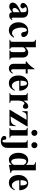

<svg xmlns="http://www.w3.org/2000/svg" viewBox="1907 -2647 957 4811"><g transform="rotate(90 2385.5 -241.5)"><path d="M483.9 -61.5Q437.5 6.8 372.1 6.8Q293.5 6.8 285.6 -66.4Q199.2 5.9 140.6 5.9Q98.6 5.9 72 -18.3Q45.4 -42.5 45.4 -81.5Q45.4 -138.7 102.5 -186.5Q155.3 -230 285.6 -288.6V-363.8Q285.6 -432.1 222.2 -432.1Q159.7 -432.1 159.7 -398.4Q159.7 -386.2 175.5 -367.9Q191.4 -349.6 191.4 -332Q191.4 -306.2 172.4 -290.3Q153.3 -274.4 127 -274.4Q101.6 -274.4 78.6 -291Q53.7 -309.6 53.7 -335.9Q53.7 -397 121.1 -435.5Q181.6 -470.2 260.7 -470.2Q422.4 -470.2 422.4 -327.1V-87.4Q422.4 -55.7 440.9 -55.7Q454.1 -55.7 470.2 -75.2ZM285.6 -104V-254.9Q178.7 -190.9 178.7 -128.9Q178.7 -105 193.4 -90.1Q208 -75.2 230 -75.2Q252.9 -75.2 285.6 -104Z M922.4 -106Q856 14.6 735.8 14.6Q655.3 14.6 600.1 -45.9Q538.6 -113.3 538.6 -228Q538.6 -311.5 584 -380.4Q643.6 -470.2 755.9 -470.2Q827.6 -470.2 870.6 -431.2Q907.7 -397.5 907.7 -355Q907.7 -327.1 890.9 -310.8Q874 -294.4 848.1 -294.4Q802.2 -294.4 787.6 -331.1Q780.3 -364.7 772.9 -398.9Q764.2 -435.5 732.9 -435.5Q703.1 -435.5 685.5 -390.6Q669.9 -350.6 669.9 -293.5Q669.9 -257.8 676.3 -228Q696.3 -135.3 732.4 -96.7Q763.2 -64.5 813.5 -64.5Q855 -64.5 905.8 -118.2Z M1471.7 0H1240.7V-18.1Q1270 -22.9 1279.3 -42Q1285.6 -55.2 1285.6 -89.4V-340.3Q1285.6 -403.8 1241.7 -403.8Q1200.7 -403.8 1163.6 -342.3V-89.4Q1163.6 -54.7 1170.4 -41.5Q1180.2 -22.5 1210 -18.1V0H978V-18.1Q1012.7 -22 1022 -40Q1026.9 -50.8 1026.9 -89.4V-568.4Q1026.9 -608.9 1022 -620.1Q1012.7 -639.6 978 -644.5V-661.6H1163.6V-397.5Q1231.9 -470.2 1295.4 -470.2Q1422.4 -470.2 1422.4 -311.5V-89.4Q1422.4 -35.2 1444.8 -24.4Q1454.6 -20 1471.7 -18.1Z M1822.8 -78.1Q1784.7 14.6 1695.8 14.6Q1644.5 14.6 1612.3 -16.6Q1578.6 -48.8 1578.6 -104V-407.7H1519.5V-425.3Q1634.8 -510.3 1698.7 -623.5H1714.8V-456.1H1822.8V-407.7H1714.8V-98.1Q1714.8 -41.5 1748.5 -41.5Q1778.8 -41.5 1808.1 -89.4Z M2252.9 -125Q2222.7 -64.5 2191.9 -35.2Q2140.1 14.6 2064.5 14.6Q1974.1 14.6 1922.6 -50.8Q1871.1 -116.2 1871.1 -228Q1871.1 -340.8 1938.5 -409.7Q1998 -470.2 2076.7 -470.2Q2161.6 -470.2 2210.4 -397.9Q2252.9 -335 2252.9 -245.1H2002.9Q2003.9 -178.2 2035.2 -124Q2072.3 -59.6 2132.8 -59.6Q2187.5 -59.6 2236.3 -135.7ZM2132.8 -276.9Q2132.8 -438.5 2071.3 -438.5Q2001 -438.5 2001 -276.9Z M2706.1 -403.8Q2706.1 -375 2690.9 -356Q2675.8 -336.9 2650.9 -336.9Q2625.5 -336.9 2603.8 -356Q2582 -375 2573.2 -375Q2534.7 -375 2514.2 -309.6Q2500 -263.7 2500 -217.3V-89.4Q2500 -47.4 2507.3 -36.1Q2518.1 -19.5 2559.6 -18.1V0H2313.5V-18.1Q2346.7 -19.5 2356.9 -40Q2363.3 -53.2 2363.3 -89.4V-362.8Q2363.3 -409.2 2355.2 -421.6Q2347.2 -434.1 2313.5 -438.5V-456.1H2500V-353Q2543 -413.6 2561.5 -431.6Q2601.1 -470.2 2646.5 -470.2Q2706.1 -470.2 2706.1 -403.8Z M3149.4 -444.3 2899.9 -30.8H2931.2Q3016.6 -30.8 3056.2 -51.8Q3106.4 -78.6 3128.9 -155.8H3143.6L3128.9 0H2731V-10.7L2981.9 -427.2H2905.8Q2845.2 -427.2 2821.3 -406.2Q2799.3 -387.2 2780.8 -324.2H2765.6V-456.1H3149.4Z M3384.8 -625.5Q3384.8 -593.8 3362.8 -571.5Q3340.8 -549.3 3309.1 -549.3Q3277.3 -549.3 3255.6 -571.5Q3233.9 -593.8 3233.9 -625.5Q3233.9 -657.2 3255.6 -678.7Q3277.3 -700.2 3309.1 -700.2Q3340.8 -700.2 3362.8 -678.7Q3384.8 -657.2 3384.8 -625.5ZM3433.1 0H3186.5V-18.1Q3221.7 -19.5 3232.4 -36.1Q3240.7 -49.3 3240.7 -89.4V-362.8Q3240.7 -405.3 3234.9 -416Q3225.6 -433.6 3186.5 -438.5V-456.1H3377V-89.4Q3377 -51.3 3384.8 -38.1Q3396 -19.5 3433.1 -18.1Z M3693.4 -625.5Q3693.4 -593.8 3671.4 -571.5Q3649.4 -549.3 3617.7 -549.3Q3585.9 -549.3 3564.2 -571.5Q3542.5 -593.8 3542.5 -625.5Q3542.5 -657.2 3564.2 -678.7Q3585.9 -700.2 3617.7 -700.2Q3649.4 -700.2 3671.4 -678.7Q3693.4 -657.2 3693.4 -625.5ZM3685.5 45.4Q3685.5 129.9 3638.2 175.3Q3594.7 216.3 3523.4 216.3Q3458 216.3 3419.4 189.5Q3385.7 165.5 3385.7 131.8Q3385.7 79.1 3440.4 79.1Q3482.9 79.1 3482.9 133.8Q3482.9 175.3 3516.6 175.3Q3534.7 175.3 3542 160.9Q3549.3 146.5 3549.3 106V-362.8Q3549.3 -405.3 3543.5 -416Q3534.2 -433.6 3495.1 -438.5V-456.1H3685.5Z M4314 -23.9 4111.8 14.6V-58.6Q4077.6 -17.6 4052.2 -2.4Q4022.9 14.6 3981 14.6Q3908.7 14.6 3860.4 -48.8Q3809.1 -116.2 3809.1 -227.1Q3809.1 -320.8 3854.5 -389.2Q3907.7 -470.2 4001.5 -470.2Q4062.5 -470.2 4111.8 -412.6V-588.9Q4111.8 -643.6 4045.4 -643.6V-661.6H4248.5V-102.1Q4248.5 -41.5 4314 -41.5ZM4111.8 -111.8V-353Q4079.6 -422.4 4024.4 -422.4Q3952.1 -422.4 3952.1 -240.7Q3952.1 -45.4 4030.3 -45.4Q4078.6 -45.4 4111.8 -111.8Z M4747.1 -125Q4716.8 -64.5 4686 -35.2Q4634.3 14.6 4558.6 14.6Q4468.3 14.6 4416.7 -50.8Q4365.2 -116.2 4365.2 -228Q4365.2 -340.8 4432.6 -409.7Q4492.2 -470.2 4570.8 -470.2Q4655.8 -470.2 4704.6 -397.9Q4747.1 -335 4747.1 -245.1H4497.1Q4498 -178.2 4529.3 -124Q4566.4 -59.6 4627 -59.6Q4681.6 -59.6 4730.5 -135.7ZM4627 -276.9Q4627 -438.5 4565.4 -438.5Q4495.1 -438.5 4495.1 -276.9Z"/></g></svg>

Font: Dai Banna SIL Book
Style: Bold
Weight: 700
Designer: Victor Gaultney
Foundry: SIL International
Version: Version 2.000